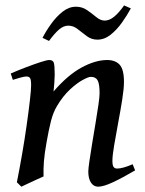

<svg xmlns="http://www.w3.org/2000/svg" viewBox="-20 -683 545 723"><path d="M488.8 -41.5Q444.3 -15.1 407.2 2.4Q370.1 20 349.6 20Q332.5 20 322.5 4.6Q312.5 -10.7 312.5 -37.1Q312.5 -47.4 316.7 -76.2Q320.8 -105 327.1 -143.1Q333.5 -181.2 339.8 -219.5Q346.2 -257.8 350.6 -288.3Q355 -318.8 355 -332Q355 -366.2 347.9 -379.9Q340.8 -393.6 321.8 -393.6Q313 -393.6 291.3 -381.8Q269.5 -370.1 243.2 -345.7Q216.8 -321.3 194.3 -283.2Q180.2 -259.8 171.9 -227.1Q163.6 -194.3 155.3 -147Q147.5 -103.5 145.3 -74.5Q143.1 -45.4 144 -18.6Q135.3 -14.6 118.4 -7.1Q101.6 0.5 85.2 8.3Q68.8 16.1 60.5 20L43.5 3.4Q53.2 -44.9 63 -101.3Q72.8 -157.7 80.3 -210.9Q87.9 -264.2 92.5 -304.7Q97.2 -345.2 97.2 -362.3Q97.2 -384.8 92.5 -389.9Q87.9 -395 79.1 -395Q71.8 -395 54.4 -390.1Q37.1 -385.3 28.3 -382.3L20.5 -406.2Q48.3 -418.5 78.6 -429.9Q108.9 -441.4 132.8 -449.2Q156.7 -457 165.5 -457Q179.2 -457 182.6 -446.8Q186 -436.5 186 -401.9Q186 -391.6 184.6 -371.1Q183.1 -350.6 181.6 -338.4Q234.9 -400.4 287.1 -428.7Q339.4 -457 383.3 -457Q414.1 -457 430.4 -439.5Q446.8 -421.9 446.8 -374.5Q446.8 -349.1 440.2 -307.6Q433.6 -266.1 425 -220.5Q416.5 -174.8 409.9 -136Q403.3 -97.2 403.3 -77.1Q403.3 -60.5 407.7 -54.4Q412.1 -48.3 420.9 -48.3Q441.9 -48.3 479.5 -64.5ZM472.7 -651.4Q458.5 -625 439.2 -597.9Q419.9 -570.8 396.5 -552.2Q373 -533.7 346.7 -533.7Q324.7 -533.7 306.9 -546.9Q289.1 -560.1 272.7 -573.2Q256.3 -586.4 237.3 -586.4Q218.8 -586.4 201.7 -571.3Q184.6 -556.2 164.6 -528.8L140.1 -540.5Q153.3 -566.4 172.9 -593.5Q192.4 -620.6 216.1 -639.2Q239.7 -657.7 266.1 -657.7Q289.6 -657.7 308.1 -644.8Q326.7 -631.8 342.5 -618.7Q358.4 -605.5 374 -605.5Q392.1 -605.5 410.2 -620.4Q428.2 -635.3 447.3 -662.6Z"/></svg>

Font: Gentium Book Plus
Style: Italic
Weight: 400
Italic angle: -8°
Designer: Victor Gaultney, Annie Olsen, Iska Routamaa, Becca Hirsbrunner
Foundry: SIL International
Version: Version 6.101